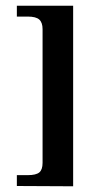

<svg xmlns="http://www.w3.org/2000/svg" viewBox="-20 -554 345 672"><path d="M129 -452Q129 -475 117.5 -485.5Q106 -496 77 -496H39V-534H236V98L39 97V59H77Q106 59 117.5 49.5Q129 40 129 16Z"/></svg>

Font: Genos Thin Medium
Style: Regular
Weight: 500
Version: Version 1.010